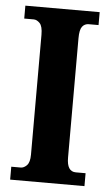

<svg xmlns="http://www.w3.org/2000/svg" viewBox="-52 -749 448 785"><g transform="rotate(5 172.0 -357.0)"><path d="M20 0H325V-53H285Q248 -53 248 -110V-600Q248 -635 258 -648Q268 -661 285 -661H325V-714H20V-661H59Q72 -661 84 -648.5Q96 -636 96 -601V-109Q96 -78 84 -65.5Q72 -53 59 -53H20Z"/></g></svg>

Font: Noto Serif ExtraCondensed Extra
Style: Regular
Weight: 800
Width: 3
Designer: Monotype Design Team
Foundry: Monotype Imaging Inc.
Version: Version 1.002